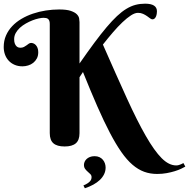

<svg xmlns="http://www.w3.org/2000/svg" viewBox="-20 -781 1018 1034"><path d="M408.2 -439Q451.7 -501.5 487.5 -549.8Q523.4 -598.1 553.7 -634Q584 -669.9 610.1 -694.3Q636.2 -718.8 660.9 -733.6Q685.5 -748.5 710 -754.9Q734.4 -761.2 761.2 -761.2Q825.2 -761.2 825.2 -720.2Q825.2 -714.8 824.2 -707.5Q823.2 -700.2 820.6 -693.4Q817.9 -686.5 813 -681.6Q808.1 -676.8 800.8 -676.8Q795.4 -676.8 788.3 -682.1Q781.2 -687.5 772 -694.1Q762.7 -700.7 750.5 -706.3Q738.3 -711.9 723.1 -711.9Q706.5 -711.9 685.3 -698.2Q664.1 -684.6 639.4 -661.1Q614.7 -637.7 588.1 -606.7Q561.5 -575.7 534.2 -541Q607.4 -374 663.3 -251.5Q719.2 -128.9 765.4 -48.6Q811.5 31.7 850.6 70.8Q889.6 109.9 929.2 109.9Q936 109.9 942.9 107.9Q949.7 106 955.1 103.5Q961.4 101.1 967.8 97.2L978 116.2Q969.7 121.1 955.3 127.9Q940.9 134.8 921.1 140.9Q901.4 147 877.4 151.4Q853.5 155.8 826.2 155.8Q788.6 155.8 756.3 144Q724.1 132.3 693.6 106.2Q663.1 80.1 633.5 37.8Q604 -4.4 572 -65.4Q540 -126.5 504.4 -207.5Q468.8 -288.6 426.8 -393.1L408.2 -365.2V-64Q408.2 -26.4 388.4 -9.3Q368.7 7.8 328.1 7.8Q287.1 7.8 267.6 -9.3Q248 -26.4 248 -64V-651.9Q248 -662.6 245.6 -668.9Q243.2 -675.3 238.8 -679Q234.4 -682.6 228.3 -683.8Q222.2 -685.1 214.8 -685.1Q204.1 -685.1 188.2 -681.6Q172.4 -678.2 154.8 -671.4Q137.2 -664.6 119.4 -654.5Q101.6 -644.5 87.6 -631.8Q73.7 -619.1 64.9 -603.5Q56.2 -587.9 56.2 -569.8Q56.2 -554.2 60.3 -544.9Q64.5 -535.6 69.8 -531Q75.2 -526.4 80.8 -525.1Q86.4 -523.9 88.9 -523.9Q101.1 -523.9 108.9 -528.1Q116.7 -532.2 123 -536.9Q129.4 -541.5 135 -545.7Q140.6 -549.8 147.9 -549.8Q153.8 -549.8 160.4 -547.1Q167 -544.4 172.6 -538.6Q178.2 -532.7 182.1 -523.2Q186 -513.7 186 -500Q186 -480.5 178.5 -466.3Q170.9 -452.1 158.9 -442.6Q147 -433.1 131.6 -428.5Q116.2 -423.8 101.1 -423.8Q77.6 -423.8 58.8 -431.9Q40 -439.9 26.9 -454.1Q13.7 -468.3 6.8 -487.3Q0 -506.3 0 -527.8Q0 -561.5 12.2 -589.6Q24.4 -617.7 45.7 -640.1Q66.9 -662.6 95.5 -679.4Q124 -696.3 157.2 -707.5Q190.4 -718.8 226.6 -724.4Q262.7 -730 298.8 -730Q338.9 -730 361.1 -722.4Q383.3 -714.8 393.8 -704.1Q404.3 -693.4 406.2 -681.6Q408.2 -669.9 408.2 -662.1ZM429.2 217.8Q442.9 211.9 451.4 206.3Q460 200.7 464.8 195.1Q469.7 189.5 471.4 184.1Q473.1 178.7 473.1 172.9Q473.1 163.6 466.8 157Q460.4 150.4 452.6 143.8Q444.8 137.2 438.5 128.7Q432.1 120.1 432.1 106.9Q432.1 99.1 435.5 90.8Q439 82.5 446 75.7Q453.1 68.8 463.9 64.5Q474.6 60.1 489.3 60.1Q504.4 60.1 515.6 65.4Q526.9 70.8 534.2 79.6Q541.5 88.4 545.2 99.4Q548.8 110.4 548.8 121.1Q548.8 140.6 540.5 157.5Q532.2 174.3 517.6 188.2Q502.9 202.1 482.4 213.4Q461.9 224.6 437 232.9Z"/></svg>

Font: Berkshire Swash
Style: Regular
Weight: 700
Designer: Astigmatic (AOETI)
Foundry: Astigmatic (AOETI)
Version: Version 1.000